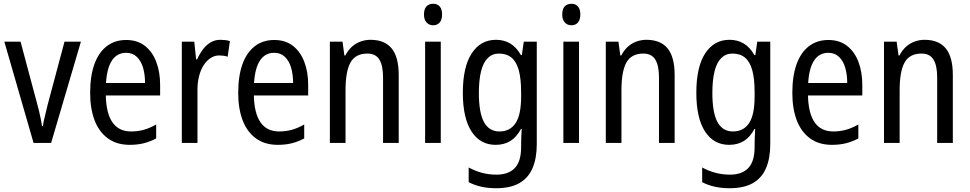

<svg xmlns="http://www.w3.org/2000/svg" viewBox="-20 -758 5141 1018"><path d="M158 0 3 -537H89L174 -219Q180 -198 185.5 -175.5Q191 -153 195.5 -131Q200 -109 203 -89H207Q209 -102 213 -120.5Q217 -139 222.5 -160.5Q228 -182 233 -204L322 -537H409L251 0Z M649 -546Q708 -546 748 -515Q788 -484 808.5 -430Q829 -376 829 -308V-252H541Q543 -157 576.5 -109Q610 -61 675 -61Q711 -61 743 -70Q775 -79 808 -98V-24Q776 -7 742.5 1.5Q709 10 668 10Q598 10 551 -25Q504 -60 481 -121.5Q458 -183 458 -265Q458 -355 480.5 -417.5Q503 -480 546 -513Q589 -546 649 -546ZM649 -478Q601 -478 574 -438Q547 -398 542 -318H749Q749 -363 738.5 -399Q728 -435 705.5 -456.5Q683 -478 649 -478Z M1148 -547Q1160 -547 1173.5 -545.5Q1187 -544 1199 -540L1187 -457Q1177 -461 1165.5 -462.5Q1154 -464 1142 -464Q1118 -464 1097 -450.5Q1076 -437 1060 -412.5Q1044 -388 1035.5 -354.5Q1027 -321 1027 -282V0H944V-537H1010L1020 -443H1025Q1039 -474 1057 -497.5Q1075 -521 1098 -534Q1121 -547 1148 -547Z M1434 -546Q1493 -546 1533 -515Q1573 -484 1593.5 -430Q1614 -376 1614 -308V-252H1326Q1328 -157 1361.5 -109Q1395 -61 1460 -61Q1496 -61 1528 -70Q1560 -79 1593 -98V-24Q1561 -7 1527.5 1.5Q1494 10 1453 10Q1383 10 1336 -25Q1289 -60 1266 -121.5Q1243 -183 1243 -265Q1243 -355 1265.5 -417.5Q1288 -480 1331 -513Q1374 -546 1434 -546ZM1434 -478Q1386 -478 1359 -438Q1332 -398 1327 -318H1534Q1534 -363 1523.5 -399Q1513 -435 1490.5 -456.5Q1468 -478 1434 -478Z M1944 -547Q2019 -547 2056.5 -501.5Q2094 -456 2094 -360V0H2011V-347Q2011 -410 1991.5 -442Q1972 -474 1928 -474Q1865 -474 1838.5 -427Q1812 -380 1812 -279V0H1729V-537H1796L1806 -464H1811Q1825 -491 1845 -509.5Q1865 -528 1891 -537.5Q1917 -547 1944 -547Z M2317 -537V0H2234V-537ZM2277 -738Q2299 -738 2311.5 -723.5Q2324 -709 2324 -681Q2324 -654 2311.5 -639Q2299 -624 2277 -624Q2255 -624 2241.5 -639Q2228 -654 2228 -681Q2228 -710 2241 -724Q2254 -738 2277 -738Z M2610 -547Q2652 -547 2685 -527.5Q2718 -508 2742 -466H2747L2757 -537H2826V7Q2826 81 2803.5 133.5Q2781 186 2733.5 213Q2686 240 2611 240Q2568 240 2532 232Q2496 224 2465 208V130Q2500 149 2536.5 158.5Q2573 168 2612 168Q2676 168 2709.5 133Q2743 98 2743 22V5Q2743 -11 2744 -32.5Q2745 -54 2746 -74H2742Q2719 -31 2686 -10.5Q2653 10 2608 10Q2526 10 2480 -61Q2434 -132 2434 -266Q2434 -403 2481 -475Q2528 -547 2610 -547ZM2625 -474Q2590 -474 2566 -450Q2542 -426 2530.5 -379.5Q2519 -333 2519 -265Q2519 -161 2546 -111Q2573 -61 2628 -61Q2657 -61 2678.5 -72.5Q2700 -84 2714.5 -106.5Q2729 -129 2736 -164Q2743 -199 2743 -245V-269Q2743 -341 2730.5 -386Q2718 -431 2692 -452.5Q2666 -474 2625 -474Z M3050 -537V0H2967V-537ZM3010 -738Q3032 -738 3044.5 -723.5Q3057 -709 3057 -681Q3057 -654 3044.5 -639Q3032 -624 3010 -624Q2988 -624 2974.5 -639Q2961 -654 2961 -681Q2961 -710 2974 -724Q2987 -738 3010 -738Z M3407 -547Q3482 -547 3519.5 -501.5Q3557 -456 3557 -360V0H3474V-347Q3474 -410 3454.5 -442Q3435 -474 3391 -474Q3328 -474 3301.5 -427Q3275 -380 3275 -279V0H3192V-537H3259L3269 -464H3274Q3288 -491 3308 -509.5Q3328 -528 3354 -537.5Q3380 -547 3407 -547Z M3848 -547Q3890 -547 3923 -527.5Q3956 -508 3980 -466H3985L3995 -537H4064V7Q4064 81 4041.5 133.5Q4019 186 3971.5 213Q3924 240 3849 240Q3806 240 3770 232Q3734 224 3703 208V130Q3738 149 3774.5 158.5Q3811 168 3850 168Q3914 168 3947.5 133Q3981 98 3981 22V5Q3981 -11 3982 -32.5Q3983 -54 3984 -74H3980Q3957 -31 3924 -10.5Q3891 10 3846 10Q3764 10 3718 -61Q3672 -132 3672 -266Q3672 -403 3719 -475Q3766 -547 3848 -547ZM3863 -474Q3828 -474 3804 -450Q3780 -426 3768.5 -379.5Q3757 -333 3757 -265Q3757 -161 3784 -111Q3811 -61 3866 -61Q3895 -61 3916.5 -72.5Q3938 -84 3952.5 -106.5Q3967 -129 3974 -164Q3981 -199 3981 -245V-269Q3981 -341 3968.5 -386Q3956 -431 3930 -452.5Q3904 -474 3863 -474Z M4372 -546Q4431 -546 4471 -515Q4511 -484 4531.5 -430Q4552 -376 4552 -308V-252H4264Q4266 -157 4299.5 -109Q4333 -61 4398 -61Q4434 -61 4466 -70Q4498 -79 4531 -98V-24Q4499 -7 4465.5 1.5Q4432 10 4391 10Q4321 10 4274 -25Q4227 -60 4204 -121.5Q4181 -183 4181 -265Q4181 -355 4203.5 -417.5Q4226 -480 4269 -513Q4312 -546 4372 -546ZM4372 -478Q4324 -478 4297 -438Q4270 -398 4265 -318H4472Q4472 -363 4461.5 -399Q4451 -435 4428.5 -456.5Q4406 -478 4372 -478Z M4882 -547Q4957 -547 4994.5 -501.5Q5032 -456 5032 -360V0H4949V-347Q4949 -410 4929.5 -442Q4910 -474 4866 -474Q4803 -474 4776.5 -427Q4750 -380 4750 -279V0H4667V-537H4734L4744 -464H4749Q4763 -491 4783 -509.5Q4803 -528 4829 -537.5Q4855 -547 4882 -547Z"/></svg>

Font: Noto Sans Arabic Condensed
Style: Regular
Weight: 400
Width: 3
Designer: Monotype Design Team, Nadine Chahine, Nizar Qandah and Khaled Hosny
Foundry: Monotype Imaging Inc.
Version: Version 2.012